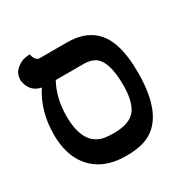

<svg xmlns="http://www.w3.org/2000/svg" viewBox="-136 -676 781 803"><g transform="rotate(-30 255.0 -274.0)"><path d="M288.1 -411.1H151.9Q115.2 -344.2 115.2 -257.8Q115.2 -116.7 208 -100.1Q225.6 -97.2 252.9 -97.2Q332 -97.2 360.8 -138.7Q385.7 -176.3 386.2 -250Q386.2 -369.1 339.8 -398.4Q318.8 -411.1 288.1 -411.1ZM250 11.2Q133.3 11.2 75.2 -64.5Q31.2 -122.1 30.8 -215.8Q31.2 -330.1 85.9 -413.1Q40.5 -421.9 26.9 -466.8Q24.4 -476.6 23.9 -483.9Q23.9 -516.1 45.9 -534.7Q67.9 -553.2 89.4 -556.2L110.8 -559.1Q119.1 -524.9 138.2 -523.9H271Q409.2 -523.9 448.2 -402.8Q465.8 -347.7 465.8 -267.1Q465.8 -41.5 336.4 0Q300.8 11.2 250 11.2Z"/></g></svg>

Font: Linux Libertine O
Style: Bold
Weight: 700
Designer: Philipp H. Poll
Foundry: Philipp H. Poll
Version: Version 5.0.0